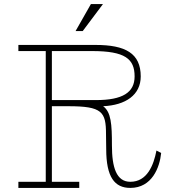

<svg xmlns="http://www.w3.org/2000/svg" viewBox="-20 -920 869 940"><path d="M484 -900H425L350 -768H385ZM746 -183C732 -110 700 -30 618 -30C550 -30 528 -100 528 -208C528 -313 524 -371 485 -400C595 -405 669 -455 669 -546C669 -659 594 -700 448 -700H70V-670H204V-30H70V0H368V-30H234V-400H314C480 -400 499 -373 499 -263C499 -240 500 -211 500 -190C500 -53 541 0 618 0C724 0 762 -100 769 -171ZM234 -430V-670H431C592 -670 639 -632 639 -546C639 -467 580 -430 450 -430Z"/></svg>

Font: Space Cowgirl Thin
Style: Regular
Weight: 100
Designer: Valery Marier
Foundry: Valery Marier
Version: Version 1.000;hotconv 1.0.109;makeotfexe 2.5.65596